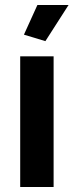

<svg xmlns="http://www.w3.org/2000/svg" viewBox="-20 -750 295 770"><path d="M162 -585 76 -611 130 -730H255ZM61 0V-524H195V0Z"/></svg>

Font: Oxford Sans
Style: Bold
Weight: 700
Designer: Matt McInerney, Pablo Impallari, Rodrigo Fuenzalida
Foundry: Matt McInerney, Pablo Impallari, Rodrigo Fuenzalida
Version: Version 3.000g; ttfautohint (v1.5) -l 8 -r 28 -G 28 -x 14 -D